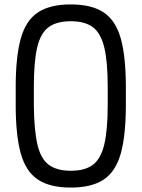

<svg xmlns="http://www.w3.org/2000/svg" viewBox="-20 -834 640 868"><path d="M300 14Q206 14 151.5 -22Q97 -58 74 -140Q51 -222 51 -360V-440Q51 -578 74 -660Q97 -742 151.5 -778Q206 -814 300 -814Q394 -814 448.5 -778Q503 -742 526 -660Q549 -578 549 -440V-360Q549 -222 526 -140Q503 -58 448.5 -22Q394 14 300 14ZM300 -62Q364 -62 400 -89Q436 -116 451.5 -181.5Q467 -247 467 -360V-440Q467 -554 451.5 -619Q436 -684 400 -711Q364 -738 300 -738Q236 -738 199.5 -711Q163 -684 148 -619Q133 -554 133 -440V-360Q134 -247 149 -181.5Q164 -116 200.5 -89Q237 -62 300 -62Z"/></svg>

Font: Victor Mono Thin Medium
Style: Regular
Weight: 500
Monospace: yes
Version: Version 1.561;gftools[0.9.30]